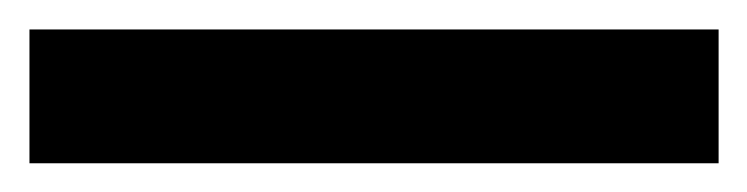

<svg xmlns="http://www.w3.org/2000/svg" viewBox="-23 -817 510 131"><path d="M467.3 -705.6H-2.9V-796.9H467.3Z"/></svg>

Font: Bpm'online Open Sans
Style: Bold
Weight: 700
Foundry: Ascender Corporation
Version: Version 1.10